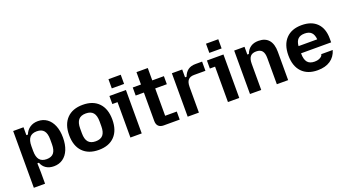

<svg xmlns="http://www.w3.org/2000/svg" viewBox="-59 -1387 4024 2218"><g transform="rotate(-20 1953.0 -278.0)"><path d="M67 -534H194V-437H213Q232 -487 273.5 -515.5Q315 -544 373 -544Q436 -544 483 -510.5Q530 -477 556 -414.5Q582 -352 582 -267Q582 -182 556.5 -119.5Q531 -57 483.5 -23.5Q436 10 373 10Q316 10 277 -15.5Q238 -41 221 -88H202Q205 -36 205 24V164H67ZM321 -96Q380 -96 408 -130.5Q436 -165 436 -237V-297Q436 -369 408 -403.5Q380 -438 321 -438Q262 -438 233.5 -403.5Q205 -369 205 -297V-237Q205 -165 233.5 -130.5Q262 -96 321 -96Z M658 -267Q658 -399 728 -471.5Q798 -544 924 -544Q1050 -544 1119.5 -471.5Q1189 -399 1189 -267Q1189 -135 1119.5 -62.5Q1050 10 924 10Q798 10 728 -62.5Q658 -135 658 -267ZM924 -96Q985 -96 1014 -130.5Q1043 -165 1043 -238V-296Q1043 -369 1014 -403.5Q985 -438 924 -438Q863 -438 833.5 -403.5Q804 -369 804 -296V-238Q804 -165 833.5 -130.5Q863 -96 924 -96Z M1314 -435H1250V-534H1453V0H1314ZM1306 -720H1457V-607H1306Z M1638 -86V-435H1537V-534H1638V-686H1777V-534H1920V-435H1777V-99H1920V0H1724Q1682 0 1660 -22Q1638 -44 1638 -86Z M2018 -534H2145V-438H2164Q2183 -490 2219 -515.5Q2255 -541 2311 -541H2392V-428H2252Q2203 -428 2179.5 -401Q2156 -374 2156 -315V0H2018Z M2513 -435H2449V-534H2652V0H2513ZM2505 -720H2656V-607H2505Z M2784 -534H2911V-439H2930Q2969 -544 3084 -544Q3167 -544 3210 -494Q3253 -444 3253 -348V0H3114V-322Q3114 -382 3091 -410Q3068 -438 3018 -438Q2969 -438 2945.5 -410Q2922 -382 2922 -322V0H2784Z M3353 -267Q3353 -399 3422 -471.5Q3491 -544 3615 -544Q3736 -544 3802.5 -477Q3869 -410 3869 -287V-240H3499V-238Q3499 -165 3527 -130.5Q3555 -96 3615 -96Q3648 -96 3670.5 -105.5Q3693 -115 3703.5 -127Q3714 -139 3714 -147V-151H3856Q3833 -73 3771.5 -31.5Q3710 10 3615 10Q3491 10 3422 -62.5Q3353 -135 3353 -267ZM3730 -328Q3725 -386 3697 -413.5Q3669 -441 3615 -441Q3561 -441 3533 -413.5Q3505 -386 3500 -328Z"/></g></svg>

Font: Mozilla Text BETA
Style: Bold
Weight: 700
Designer: Studio DRAMA
Foundry: Studio DRAMA
Version: Version 0.100